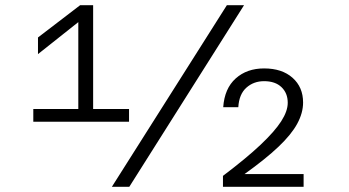

<svg xmlns="http://www.w3.org/2000/svg" viewBox="-20 -718 1340 738"><path d="M281 -250V-633L126 -510V-574L288 -698H338V-250ZM108 -299H476V-250H108ZM410 0 852 -698H918L477 0ZM837 0V-42Q927 -110 981.5 -161.5Q1036 -213 1061 -252Q1086 -291 1086 -323Q1086 -360 1062 -383Q1038 -406 995 -406Q955 -406 927 -381Q899 -356 896 -306H838Q843 -378 886 -416.5Q929 -455 995 -455Q1064 -455 1104.5 -419Q1145 -383 1145 -324Q1145 -284 1122.5 -242.5Q1100 -201 1050.5 -154Q1001 -107 920 -49H1147V0Z"/></svg>

Font: Azeret Mono Thin ExtraLight
Style: Regular
Weight: 250
Version: Version 1.002